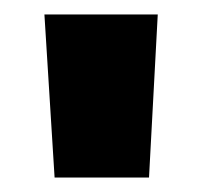

<svg xmlns="http://www.w3.org/2000/svg" viewBox="-20 -822 283 268"><path d="M56.2 -574.2 42 -801.8H200.2L188 -574.2Z"/></svg>

Font: Poppins ExtraBold
Style: Regular
Weight: 800
Designer: Ninad Kale (Devanagari), Jonny Pinhorn (Latin)
Foundry: Indian Type Foundry
Version: Version 3.200;PS 1.000;hotconv 16.6.54;makeotf.lib2.5.65590